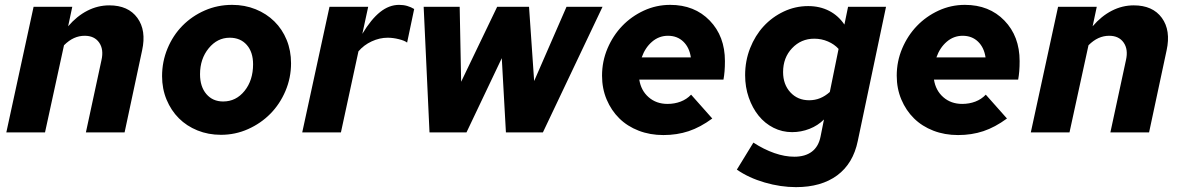

<svg xmlns="http://www.w3.org/2000/svg" viewBox="-20 -544 4856 789"><path d="M6 0 118 -516H277L260 -436Q296 -478 339 -500Q382 -522 429 -522Q507 -522 544.5 -470.5Q582 -419 564 -337L492 0H333L397 -297Q407 -341 387.5 -369Q368 -397 328 -397Q305 -397 284 -387.5Q263 -378 243 -358L165 0Z M646 -231Q646 -291 668.5 -345Q691 -399 730 -438.5Q769 -478 821.5 -501Q874 -524 934 -524Q986 -524 1030.5 -506Q1075 -488 1107.5 -456Q1140 -424 1158 -380Q1176 -336 1176 -284Q1176 -224 1153 -170Q1130 -116 1091 -76.5Q1052 -37 999.5 -13.5Q947 10 888 10Q836 10 791.5 -8Q747 -26 715 -58Q683 -90 664.5 -134.5Q646 -179 646 -231ZM897 -127Q950 -127 985 -170.5Q1020 -214 1020 -280Q1020 -330 994 -359.5Q968 -389 924 -389Q873 -389 837.5 -345.5Q802 -302 802 -239Q802 -188 828 -157.5Q854 -127 897 -127Z M1222 0 1334 -516H1493L1469 -405Q1505 -465 1542 -494.5Q1579 -524 1620 -524Q1638 -524 1653.5 -519.5Q1669 -515 1682 -507L1653 -369Q1643 -377 1619 -383Q1595 -389 1573 -389Q1540 -389 1507.5 -374Q1475 -359 1453 -333L1381 0Z M1897 0H1745L1721 -516H1869L1875 -208L2023 -516H2154L2175 -211L2308 -516H2456L2211 0H2059L2042 -305Z M2907 -57Q2858 -21 2810 -5Q2762 11 2706 11Q2651 11 2604.5 -7Q2558 -25 2525 -57.5Q2492 -90 2473 -135Q2454 -180 2454 -233Q2454 -292 2476.5 -345Q2499 -398 2537 -437.5Q2575 -477 2626 -500.5Q2677 -524 2734 -524Q2834 -524 2896.5 -459.5Q2959 -395 2959 -293Q2959 -270 2957.5 -251.5Q2956 -233 2953 -217H2607Q2614 -172 2645.5 -144.5Q2677 -117 2723 -117Q2752 -117 2777 -126.5Q2802 -136 2820 -155ZM2725 -397Q2688 -397 2659.5 -372.5Q2631 -348 2617 -308H2819Q2813 -349 2788 -373Q2763 -397 2725 -397Z M3235 -1Q3194 -1 3158.5 -19Q3123 -37 3097.5 -68.5Q3072 -100 3057 -143Q3042 -186 3042 -235Q3042 -294 3062.5 -346Q3083 -398 3118 -436Q3153 -474 3200.5 -496.5Q3248 -519 3301 -519Q3349 -519 3387 -499.5Q3425 -480 3450 -443L3465 -516H3621L3505 35Q3486 128 3420.5 176.5Q3355 225 3251 225Q3188 225 3122.5 206Q3057 187 3008 153L3076 42Q3119 70 3162 85Q3205 100 3244 100Q3289 100 3316.5 79Q3344 58 3352 17L3366 -53Q3341 -28 3306.5 -14.5Q3272 -1 3235 -1ZM3198 -248Q3198 -197 3228 -164.5Q3258 -132 3305 -132Q3329 -132 3350 -140.5Q3371 -149 3390 -166L3426 -343Q3409 -362 3382.5 -373.5Q3356 -385 3326 -385Q3272 -385 3235 -346Q3198 -307 3198 -248Z M4118 -57Q4069 -21 4021 -5Q3973 11 3917 11Q3862 11 3815.5 -7Q3769 -25 3736 -57.5Q3703 -90 3684 -135Q3665 -180 3665 -233Q3665 -292 3687.5 -345Q3710 -398 3748 -437.5Q3786 -477 3837 -500.5Q3888 -524 3945 -524Q4045 -524 4107.5 -459.5Q4170 -395 4170 -293Q4170 -270 4168.5 -251.5Q4167 -233 4164 -217H3818Q3825 -172 3856.5 -144.5Q3888 -117 3934 -117Q3963 -117 3988 -126.5Q4013 -136 4031 -155ZM3936 -397Q3899 -397 3870.5 -372.5Q3842 -348 3828 -308H4030Q4024 -349 3999 -373Q3974 -397 3936 -397Z M4216 0 4328 -516H4487L4470 -436Q4506 -478 4549 -500Q4592 -522 4639 -522Q4717 -522 4754.5 -470.5Q4792 -419 4774 -337L4702 0H4543L4607 -297Q4617 -341 4597.5 -369Q4578 -397 4538 -397Q4515 -397 4494 -387.5Q4473 -378 4453 -358L4375 0Z"/></svg>

Font: Red Hat Text
Style: Bold Italic
Weight: 700
Italic angle: -12°
Designer: Pentagram / MCKL
Foundry: Pentagram / MCKL
Version: Version 1.003; Red Hat Text Bold Italic